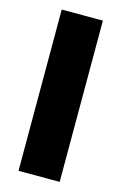

<svg xmlns="http://www.w3.org/2000/svg" viewBox="-105 -710 492 759"><g transform="rotate(15 141.0 -330.0)"><path d="M219 0H50.5V-660H219Z"/></g></svg>

Font: Lucymar Sans ExtraBold
Style: Regular
Weight: 800
Foundry: The League of Moveable Type (original font) / Main changes by Cristiano Sobral with portions from Mirco Monsees
Version: Version 2.001;August 30, 2020;FontCreator 13.0.0.2681 64-bit